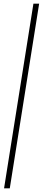

<svg xmlns="http://www.w3.org/2000/svg" viewBox="-20 -810 232 1040"><path d="M192 -790 33 210H2L161 -790Z"/></svg>

Font: Georama ExtraCondensed Thin ExtraLight
Style: Italic
Weight: 250
Italic angle: -9°
Version: Version 1.001